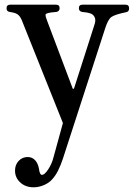

<svg xmlns="http://www.w3.org/2000/svg" viewBox="-20 -510 570 818"><path d="M123 288Q89 288 66.5 267.5Q44 247 44 217Q44 192 59.5 175.5Q75 159 98 159Q117 159 129.5 172.5Q142 186 146 209Q149 235 159 235Q170 235 185.5 211.5Q201 188 208 160L247 18Q249 14 246 9L72 -426Q64 -443 54 -449.5Q44 -456 22 -459Q8 -461 8 -474V-475Q8 -490 23 -490H219Q234 -490 234 -475Q234 -462 220 -459H219Q174 -456 174 -447Q174 -438 181 -421L290 -132H295L379 -394Q386 -413 386 -424Q386 -432 382.5 -438Q379 -444 375 -447.5Q371 -451 363 -453.5Q355 -456 351 -456.5Q347 -457 339 -458Q331 -459 330 -459Q316 -462 316 -475Q316 -490 331 -490H515Q530 -490 530 -475V-474Q530 -460 517 -458Q469 -448 454.5 -437.5Q440 -427 428 -389L248 166Q228 226 204 252Q191 268 168.5 278Q146 288 123 288Z"/></svg>

Font: Caslon OS
Style: Regular
Weight: 400
Designer: Alfredo Marco Pradil
Foundry: Hanken Design Co.
Version: Version 1.000;PS 001.000;hotconv 1.0.88;makeotf.lib2.5.64775